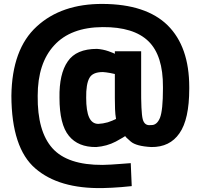

<svg xmlns="http://www.w3.org/2000/svg" viewBox="-20 -749 1013 978"><path d="M944 -305Q944 -511 834 -620Q724 -728 503 -729Q293 -730 167 -614Q41 -499 38 -261Q39 5 160 109Q280 213 503 209Q550 208 599 204Q647 200 651 199L646 82Q642 83 593 86Q545 90 503 91Q324 92 247 6Q170 -80 172 -261Q172 -427 256 -518Q340 -610 503 -611Q661 -612 736 -539Q811 -466 810 -306V-297Q810 -188 795 -149Q779 -110 749 -112Q716 -107 707 -142Q698 -177 699 -309V-488H565V-475Q563 -477 533 -488Q504 -498 474 -500Q368 -500 325 -436Q281 -373 283 -251Q283 -115 331 -57Q378 1 470 0Q524 -4 570 -28Q615 -53 618 -56Q617 -53 646 -28Q674 -4 751 0Q845 1 894 -70Q944 -141 944 -297ZM481 -118Q449 -118 434 -151Q419 -184 419 -251Q418 -320 435 -351Q451 -382 504 -382Q520 -381 542 -377Q563 -373 565 -372V-249Q565 -220 566 -193Q567 -166 571 -143Q553 -134 529 -126Q504 -119 481 -118Z"/></svg>

Font: RazerF5
Style: Bold
Weight: 700
Foundry: Razer Inc.
Version: Version 1.000;PS 001.001;hotconv 1.0.56